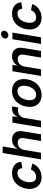

<svg xmlns="http://www.w3.org/2000/svg" viewBox="1400 -2198 810 3649"><g transform="rotate(-90 1804.5 -374.0)"><path d="M262.2 11.2Q192.4 11.2 142.1 -16.8Q91.8 -44.9 64.7 -95.9Q37.6 -147 37.6 -215.3Q37.6 -278.8 57.9 -338.6Q78.1 -398.4 116.7 -446Q155.3 -493.7 211.7 -521.7Q268.1 -549.8 340.8 -549.8Q387.2 -549.8 425.5 -537.6Q463.9 -525.4 491.9 -502.4Q520 -479.5 536.1 -447Q552.2 -414.6 553.7 -374.5L432.1 -355Q430.7 -376 424.6 -392.8Q418.5 -409.7 407 -421.9Q395.5 -434.1 378.7 -440.4Q361.8 -446.8 339.4 -446.8Q295.4 -446.8 262.7 -425.3Q230 -403.8 208.3 -368.9Q186.5 -334 175.8 -293Q165 -252 165 -212.9Q165 -177.2 175.5 -149.9Q186 -122.6 208.5 -107.2Q231 -91.8 266.1 -91.8Q290 -91.8 311.8 -98.9Q333.5 -106 351.6 -118.9Q369.6 -131.8 383.3 -150.1Q397 -168.5 405.3 -189.9L521 -165.5Q506.3 -124.5 481.2 -92Q456.1 -59.6 422.6 -36.6Q389.2 -13.7 348.6 -1.2Q308.1 11.2 262.2 11.2Z M778.3 -316.4 726.1 0H599.6L720.2 -727.5H845.2L792 -408.2H777.3Q800.8 -455.6 829.6 -487.1Q858.4 -518.6 894.3 -534.2Q930.2 -549.8 974.1 -549.8Q1030.3 -549.8 1069.8 -525.9Q1109.4 -502 1126.5 -456.1Q1143.6 -410.2 1132.8 -344.2L1075.7 0H948.7L1002.9 -324.7Q1012.2 -380.4 988.5 -411.1Q964.8 -441.9 915 -441.9Q881.8 -441.9 853.3 -427.2Q824.7 -412.6 804.9 -385Q785.2 -357.4 778.3 -316.4Z M1207.5 0 1297.4 -542.5H1419.9L1405.3 -451.7H1410.6Q1433.1 -499 1473.1 -524.4Q1513.2 -549.8 1560.5 -549.8Q1571.3 -549.8 1584 -548.8Q1596.7 -547.9 1605.5 -546.4L1586.4 -430.2Q1577.6 -432.6 1560.8 -434.6Q1543.9 -436.5 1527.8 -436.5Q1493.2 -436.5 1463.1 -421.6Q1433.1 -406.7 1413.1 -380.1Q1393.1 -353.5 1386.7 -317.9L1334.5 0Z M1822.3 11.2Q1751.5 11.2 1701.2 -16.8Q1650.9 -44.9 1624 -95.7Q1597.2 -146.5 1597.2 -214.4Q1597.2 -279.8 1617.9 -339.8Q1638.7 -399.9 1678.2 -447.3Q1717.8 -494.6 1773.9 -522.2Q1830.1 -549.8 1900.9 -549.8Q1971.7 -549.8 2022 -522Q2072.3 -494.1 2099.1 -443.4Q2126 -392.6 2126 -324.2Q2126 -258.3 2105.2 -198.2Q2084.5 -138.2 2044.9 -90.8Q2005.4 -43.5 1949.2 -16.1Q1893.1 11.2 1822.3 11.2ZM1826.7 -91.8Q1870.1 -91.8 1902.6 -114Q1935.1 -136.2 1956.3 -171.4Q1977.5 -206.5 1988.3 -247.6Q1999 -288.6 1999 -326.2Q1999 -361.8 1987.8 -388.9Q1976.6 -416 1953.9 -431.4Q1931.2 -446.8 1896 -446.8Q1853 -446.8 1820.6 -425Q1788.1 -403.3 1766.6 -367.9Q1745.1 -332.5 1734.6 -291.7Q1724.1 -251 1724.1 -212.4Q1724.1 -159.2 1749.3 -125.5Q1774.4 -91.8 1826.7 -91.8Z M2363.3 -312.5 2311.5 0H2185.1L2274.9 -542.5H2395.5L2375 -408.2L2362.8 -412.1Q2396.5 -481.9 2445.1 -515.9Q2493.7 -549.8 2558.6 -549.8Q2616.2 -549.8 2655.8 -524.7Q2695.3 -499.5 2711.9 -452.6Q2728.5 -405.8 2717.3 -340.3L2661.1 0H2534.2L2589.4 -329.1Q2598.6 -384.8 2575.2 -413.3Q2551.8 -441.9 2504.9 -441.9Q2469.7 -441.9 2439.9 -426.3Q2410.2 -410.6 2390.1 -381.8Q2370.1 -353 2363.3 -312.5Z M2793 0 2882.8 -542.5H3009.3L2919.9 0ZM2959 -619.6Q2928.2 -619.6 2910.2 -640.1Q2892.1 -660.6 2896.5 -689.5Q2901.4 -718.8 2926.5 -738.8Q2951.7 -758.8 2981.9 -758.8Q3012.7 -758.8 3031 -738.8Q3049.3 -718.8 3044.4 -689.5Q3040 -660.6 3014.9 -640.1Q2989.7 -619.6 2959 -619.6Z M3293 11.2Q3223.1 11.2 3172.9 -16.8Q3122.6 -44.9 3095.5 -95.9Q3068.4 -147 3068.4 -215.3Q3068.4 -278.8 3088.6 -338.6Q3108.9 -398.4 3147.5 -446Q3186 -493.7 3242.4 -521.7Q3298.8 -549.8 3371.6 -549.8Q3418 -549.8 3456.3 -537.6Q3494.6 -525.4 3522.7 -502.4Q3550.8 -479.5 3566.9 -447Q3583 -414.6 3584.5 -374.5L3462.9 -355Q3461.4 -376 3455.3 -392.8Q3449.2 -409.7 3437.7 -421.9Q3426.3 -434.1 3409.4 -440.4Q3392.6 -446.8 3370.1 -446.8Q3326.2 -446.8 3293.5 -425.3Q3260.7 -403.8 3239 -368.9Q3217.3 -334 3206.5 -293Q3195.8 -252 3195.8 -212.9Q3195.8 -177.2 3206.3 -149.9Q3216.8 -122.6 3239.3 -107.2Q3261.7 -91.8 3296.9 -91.8Q3320.8 -91.8 3342.5 -98.9Q3364.3 -106 3382.3 -118.9Q3400.4 -131.8 3414.1 -150.1Q3427.7 -168.5 3436 -189.9L3551.8 -165.5Q3537.1 -124.5 3512 -92Q3486.8 -59.6 3453.4 -36.6Q3419.9 -13.7 3379.4 -1.2Q3338.9 11.2 3293 11.2Z"/></g></svg>

Font: Inter 16pt SemiBold
Style: Italic
Weight: 600
Italic angle: -9.3988°
Version: Version 4.001;git-66647c0bb